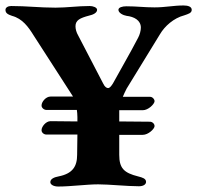

<svg xmlns="http://www.w3.org/2000/svg" viewBox="-20 -676 721 702"><path d="M24 -618C62 -608 84 -577 102 -548L247 -323H165C147 -323 132 -303 132 -291C131 -283 140 -274 150 -274H261C262 -266 263 -258 263 -248V-232L165 -233C147 -233 132 -212 132 -201C131 -192 140 -184 150 -184H263L262 -110C262 -67 245 -41 194 -31C178 -28 164 -22 164 -10C164 -1 176 6 193 6C238 6 297 -2 339 -2C379 -2 444 5 488 5C503 5 514 -1 514 -11C514 -23 501 -27 485 -31C433 -44 416 -61 416 -110V-183H502C522 -183 544 -204 545 -214C546 -222 538 -231 528 -231L416 -232V-273H502C522 -273 544 -295 545 -305C546 -312 538 -322 529 -322H429C433 -332 438 -342 443 -352L565 -551C582 -580 615 -610 654 -620C668 -625 681 -628 681 -640C681 -652 667 -656 651 -656C614 -656 585 -649 545 -649C508 -649 480 -653 442 -653C427 -653 413 -649 413 -640C413 -629 430 -620 443 -618C470 -615 495 -602 495 -575C495 -564 491 -549 485 -538C455 -480 419 -419 393 -371C386 -360 381 -354 375 -354C370 -354 363 -358 357 -371L266 -546C259 -558 256 -570 256 -580C256 -602 272 -610 306 -619C320 -622 335 -629 335 -640C335 -649 320 -654 308 -654C263 -654 226 -648 183 -648C125 -648 78 -654 21 -654C10 -654 0 -649 0 -640C0 -627 10 -623 24 -618Z"/></svg>

Font: EB Garamond
Style: Bold
Weight: 700
Designer: Georg Duffner and Octavio Pardo
Foundry: Georg Duffner
Version: Version 1.000;PS 001.000;hotconv 1.0.88;makeotf.lib2.5.64775